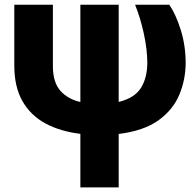

<svg xmlns="http://www.w3.org/2000/svg" viewBox="-20 -566 832 819"><path d="M41 -545.9H205.6V-284.2Q205.6 -215.3 237.3 -179.2Q269 -143.1 322.8 -130.9V-545.9H486.3V-131.3Q553.7 -147.5 581.1 -190.9Q608.4 -234.4 608.4 -299.8Q607.9 -356.4 593.3 -423.6Q578.6 -490.7 556.2 -545.9H702.1Q730.5 -504.4 751 -438.5Q771.5 -372.6 772 -299.8Q772 -227.1 745.1 -162.4Q718.3 -97.7 655.8 -52.7Q593.3 -7.8 486.3 5.4V233.4H322.8V4.9Q236.8 -5.4 173.6 -39.6Q110.4 -73.7 75.7 -134.8Q41 -195.8 41 -286.1Z"/></svg>

Font: Inter Tight ExtraBold
Style: Regular
Weight: 800
Designer: Rasmus Andersson
Foundry: rsms
Version: Version 3.004; ttfautohint (v1.8.4.7-5d5b)